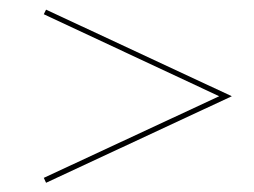

<svg xmlns="http://www.w3.org/2000/svg" viewBox="-20 -418 538 406"><path d="M77.4 -31.5 72.6 -41.9 443.5 -214.5 72.6 -387.9 77.4 -397.6 470.2 -214.5Z"/></svg>

Font: Playfair 144pt SemiExpanded SemiBold
Style: Regular
Weight: 600
Width: 6
Designer: Claus Eggers Sørensen
Foundry: Claus Eggers Sørensen
Version: Version 2.203